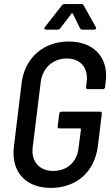

<svg xmlns="http://www.w3.org/2000/svg" viewBox="-20 -911 539 939"><path d="M205 -766H263C268 -766 272 -769 275 -773L330 -845C331 -847 335 -847 336 -845L371 -773C374 -769 377 -766 382 -766H440C448 -766 453 -772 449 -778L389 -885C387 -890 383 -891 378 -891H296C291 -891 287 -890 283 -885L199 -778C195 -772 197 -766 205 -766ZM228 8C352 8 443 -68 459 -199L478 -355C479 -361 475 -365 470 -365H281C275 -365 270 -361 270 -355L262 -293C261 -287 265 -283 270 -283H372C374 -283 376 -281 376 -279L364 -186C356 -118 308 -75 240 -75C172 -75 131 -122 140 -192L179 -508C187 -578 239 -625 306 -625C375 -625 412 -578 404 -512L401 -485C400 -479 404 -475 409 -475H483C489 -475 493 -479 494 -485L497 -512C512 -628 440 -708 316 -708C193 -708 101 -628 86 -506L48 -194C33 -72 105 8 228 8Z"/></svg>

Font: Barlow Semi Condensed Medium
Style: Italic
Weight: 500
Width: 4
Italic angle: -7°
Designer: Jeremy Tribby
Foundry: Tribby Type
Version: Version 1.422;hotconv 1.0.109;makeotfexe 2.5.65596